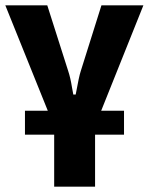

<svg xmlns="http://www.w3.org/2000/svg" viewBox="-22 -513 560 723"><path d="M359 -96H445V-6H336V190H182V-6H72V-96H158L-2 -493H156L235 -245Q239 -233 242.5 -218Q246 -203 249 -184.5Q252 -166 254 -157H263Q276 -228 282 -245L360 -493H518Z"/></svg>

Font: exo2condensed_b
Style: Bold
Weight: 700
Width: 3
Designer: Natanael Gama
Version: Version 1.001;PS 001.001;hotconv 1.0.70;makeotf.lib2.5.58329